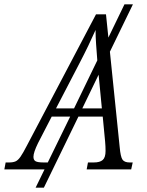

<svg xmlns="http://www.w3.org/2000/svg" viewBox="-72 -780 677 884"><path d="M-52 0 -46 -32H-30Q-12 -32 -0.5 -37Q11 -42 22.5 -58.5Q34 -75 52 -110L370 -714H416L427 -607L501 -760H540L434 -542L479 -103Q483 -58 492 -45Q501 -32 525 -32H539L532 0H327L333 -32H360Q388 -32 401 -43.5Q414 -55 414 -85Q414 -93 413.5 -106Q413 -119 412 -128L401 -243H289L130 84H92L133 0ZM292 -485 186 -281H269L376 -502Q373 -540 370.5 -575.5Q368 -611 368 -642Q352 -606 334.5 -569.5Q317 -533 292 -485ZM307 -281H397L382 -436ZM129 -32H148L251 -243H166L103 -121Q82 -78 82 -58Q82 -43 92 -37.5Q102 -32 129 -32Z"/></svg>

Font: Noto Serif Condensed Light
Style: Italic
Weight: 300
Width: 3
Italic angle: -12°
Designer: Monotype Design Team
Foundry: Monotype Imaging Inc.
Version: Version 2.014; ttfautohint (v1.8.4.7-5d5b)